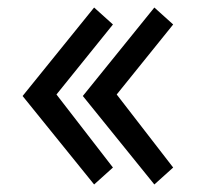

<svg xmlns="http://www.w3.org/2000/svg" viewBox="-20 -510 550 510"><path d="M130 -259 280 -65 230 -20 40 -255 230 -490 280 -445ZM290 -259 440 -65 390 -20 200 -255 390 -490 440 -445Z"/></svg>

Font: jost-mod-400
Style: Regular
Weight: 400
Version: Version 3.200; ttfautohint (v0.97) -l 8 -r 50 -G 200 -x 14 -